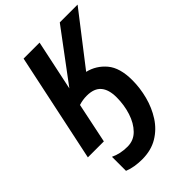

<svg xmlns="http://www.w3.org/2000/svg" viewBox="-274 -828 1189 1189"><g transform="rotate(-45 320.0 -233.5)"><path d="M245 247Q213 247 182 242Q151 237 124 226V103Q149 115 177 121Q205 127 237 127Q291 127 328.5 89Q366 51 385.5 -9.5Q405 -70 405 -137Q405 -205 375 -240Q345 -275 281 -275Q245 -275 211 -264L156 0H16L167 -714H307L237 -383L484 -714H640L383 -382Q454 -365 501.5 -308.5Q549 -252 549 -143Q549 -75 531 -6Q513 63 476 120.5Q439 178 381.5 212.5Q324 247 245 247Z"/></g></svg>

Font: Noto Sans SemiCondensed
Style: Bold Italic
Weight: 700
Width: 4
Italic angle: -12°
Designer: Monotype Design Team
Foundry: Monotype Imaging Inc.
Version: Version 2.013; ttfautohint (v1.8.4.7-5d5b)